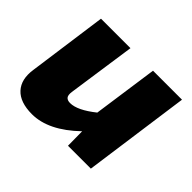

<svg xmlns="http://www.w3.org/2000/svg" viewBox="-121 -663 843 843"><g transform="rotate(45 300.5 -241.5)"><path d="M579 -497 510 0H368L367 -89Q260 14 158 14Q84 14 49.5 -23.5Q15 -61 25 -128L76 -497H259L213 -179Q210 -157 217.5 -148Q225 -139 242 -139Q287 -139 356 -194L399 -497Z"/></g></svg>

Font: Exo 2.0 Extra Bold
Style: Italic
Weight: 800
Italic angle: -8°
Designer: Natanael Gama
Version: Version 1.001;PS 001.001;hotconv 1.0.70;makeotf.lib2.5.58329